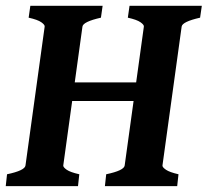

<svg xmlns="http://www.w3.org/2000/svg" viewBox="-22 -635 709 655"><path d="M582.5 0H335.9L340.3 -40.5Q400.9 -53.2 403.3 -70.3L468.8 -544.4Q469.7 -550.3 457.3 -559.1Q444.8 -567.9 414.1 -574.7L419.9 -615.2H666.5L660.6 -574.7Q600.1 -561 597.7 -544.4L532.2 -70.3Q531.7 -64.5 544.2 -55.9Q556.6 -47.4 586.9 -40.5ZM453.1 -290.5H164.1L172.9 -354H461.9ZM244.1 0H-2.4L2 -40.5Q62.5 -53.2 64.9 -70.3L130.4 -544.4Q131.3 -550.3 118.9 -559.1Q106.4 -567.9 75.7 -574.7L81.5 -615.2H328.1L322.3 -574.7Q261.7 -561 259.3 -544.4L193.8 -70.3Q193.4 -64.5 205.6 -55.9Q217.8 -47.4 248.5 -40.5Z"/></svg>

Font: Gentium Book Plus
Style: Bold Italic
Weight: 700
Italic angle: -8°
Designer: Victor Gaultney, Annie Olsen, Iska Routamaa, Becca Hirsbrunner
Foundry: SIL International
Version: Version 6.101